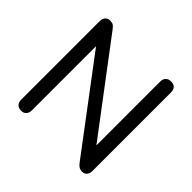

<svg xmlns="http://www.w3.org/2000/svg" viewBox="-174 -897 1089 1089"><g transform="rotate(45 370.5 -352.5)"><path d="M128 7Q108 7 96.5 -5Q85 -17 85 -38V-665Q85 -688 96 -700Q107 -712 125 -712Q142 -712 151 -706Q160 -700 171 -685L595 -123H570V-667Q570 -689 581.5 -700.5Q593 -712 614 -712Q635 -712 646 -700.5Q657 -689 657 -667V-38Q657 -17 646.5 -5Q636 7 619 7Q603 7 592.5 0.5Q582 -6 571 -21L148 -583H171V-38Q171 -17 160 -5Q149 7 128 7Z"/></g></svg>

Font: Nunito Medium
Style: Regular
Weight: 500
Designer: Vernon Adams
Foundry: Vernon Adams
Version: Version 3.602